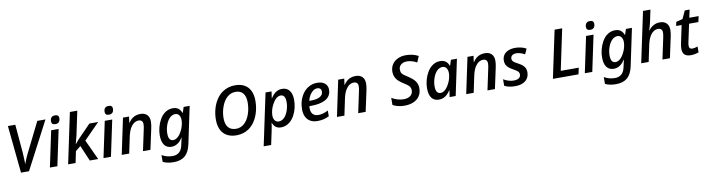

<svg xmlns="http://www.w3.org/2000/svg" viewBox="-31 -1683 10514 2846"><g transform="rotate(-10 5226.5 -260.0)"><path d="M86.9 -713.9H198.2L235.4 -283.2Q241.7 -189 241.7 -140.6L241.2 -118.2H244.1Q255.4 -150.4 270.3 -186.8Q285.2 -223.1 299.3 -251L529.3 -713.9H652.3L278.8 0H158.2Z M707.5 -541H819.8L705.6 0H593.3ZM728 -670.4Q728 -709 746.6 -729Q765.1 -749 800.8 -749Q858.4 -749 858.4 -698.7Q858.4 -660.6 839.8 -640.1Q821.3 -619.6 786.6 -619.6Q756.8 -619.6 742.4 -632.3Q728 -645 728 -670.4Z M1027.8 -759.8H1139.2L1064.5 -404.8Q1051.3 -348.6 1030.8 -275.9H1033.7Q1069.3 -321.3 1104.5 -357.4L1283.2 -541H1415L1179.7 -302.2L1319.8 0H1193.8L1092.8 -235.4L1016.1 -173.8L979.5 0H867.7Z M1514.2 -541H1626.5L1512.2 0H1399.9ZM1534.7 -670.4Q1534.7 -709 1553.2 -729Q1571.8 -749 1607.4 -749Q1665 -749 1665 -698.7Q1665 -660.6 1646.5 -640.1Q1627.9 -619.6 1593.3 -619.6Q1563.5 -619.6 1549.1 -632.3Q1534.7 -645 1534.7 -670.4Z M1788.6 -541H1879.4L1867.2 -447.3H1870.1Q1903.8 -499.5 1948.2 -524.7Q1992.7 -549.8 2050.3 -549.8Q2115.7 -549.8 2150.9 -513.9Q2186 -478 2186 -412.6Q2186 -369.1 2173.8 -313L2106.4 0H1994.1L2062.5 -321.3Q2071.8 -361.8 2071.8 -394.5Q2071.8 -425.3 2055.4 -441.9Q2039.1 -458.5 2007.8 -458.5Q1972.2 -458.5 1940.2 -436.8Q1908.2 -415 1884.8 -375.5Q1856.4 -328.1 1839.4 -250L1786.6 0H1674.3Z M2253.9 207.5V104.5Q2290 126 2331.3 137Q2372.6 147.9 2414.6 147.9Q2536.6 147.9 2565.9 20.5L2592.8 -97.7H2588.9Q2558.6 -46.4 2515.9 -18.3Q2473.1 9.8 2424.8 9.8Q2353.5 9.8 2316.4 -40.3Q2279.3 -90.3 2279.3 -185.5Q2279.3 -246.1 2295.7 -308.1Q2312 -370.1 2341.6 -421.6Q2371.1 -473.1 2408.7 -503.4Q2466.8 -549.8 2538.1 -549.8Q2587.4 -549.8 2619.9 -526.9Q2652.3 -503.9 2670.4 -456.1H2673.3L2701.7 -541H2792L2674.3 17.1Q2649.4 133.3 2586.9 186.8Q2524.4 240.2 2414.6 240.2Q2368.7 240.2 2326.9 231.7Q2285.2 223.1 2253.9 207.5ZM2593.3 -191.4Q2614.3 -228.5 2626 -273.4Q2637.7 -318.4 2637.7 -352.1Q2637.7 -400.9 2616.7 -429.4Q2595.7 -458 2558.6 -458Q2514.6 -458 2478 -423.3Q2441.4 -388.7 2418 -326.2Q2394 -263.7 2394 -193.8Q2394 -137.7 2412.1 -110.6Q2430.2 -83.5 2466.8 -83.5Q2500.5 -83.5 2534.2 -112.3Q2567.9 -141.1 2593.3 -191.4Z M3139.2 -269.5Q3139.2 -354.5 3160.6 -431.6Q3182.1 -508.8 3222.2 -569.8Q3262.2 -630.9 3316.9 -668Q3399.9 -724.6 3507.3 -724.6Q3589.4 -724.6 3647.2 -692.1Q3705.1 -659.7 3735.1 -597.4Q3765.1 -535.2 3765.1 -447.3Q3765.1 -362.8 3743.9 -284.7Q3722.7 -206.5 3682.9 -144.8Q3643.1 -83 3589.8 -46.4Q3508.8 9.8 3402.3 9.8Q3318.4 9.8 3259.5 -22.9Q3200.7 -55.7 3169.9 -118.2Q3139.2 -180.7 3139.2 -269.5ZM3616.7 -260.7Q3647.9 -345.2 3647.9 -443.8Q3647.9 -533.2 3609.4 -580.3Q3570.8 -627.4 3496.1 -627.4Q3427.7 -627.4 3373.8 -581.8Q3319.8 -536.1 3287.6 -451.2Q3254.9 -364.7 3254.9 -273.4Q3254.9 -181.6 3295.2 -134Q3335.4 -86.4 3413.6 -86.4Q3480 -86.4 3533 -131.3Q3585.9 -176.3 3616.7 -260.7Z M3934.1 -541H4024.9L4010.3 -439.9H4013.7Q4048.3 -496.6 4090.3 -523.9Q4132.3 -551.3 4183.6 -551.3Q4254.9 -551.3 4293.7 -501.5Q4332.5 -451.7 4332.5 -358.4Q4332.5 -293.9 4316.9 -232.9Q4301.3 -171.9 4272.5 -121.6Q4243.7 -71.3 4204.6 -39.6Q4145.5 8.8 4072.8 8.8Q3980.5 8.8 3947.3 -81.5H3944.3Q3939.9 -37.1 3921.4 50.3L3880.9 240.2H3768.6ZM4194.3 -217.3Q4217.3 -281.7 4217.3 -347.7Q4217.3 -458 4145 -458Q4110.8 -458 4077.9 -429.7Q4044.9 -401.4 4019 -350.6Q3997.6 -313 3985.8 -268.3Q3974.1 -223.6 3974.1 -188.5Q3974.1 -140.6 3995.6 -112.1Q4017.1 -83.5 4054.7 -83.5Q4098.1 -83.5 4135 -118.7Q4171.9 -153.8 4194.3 -217.3Z M4423.3 -200.2Q4423.3 -263.2 4440.2 -321.5Q4457 -379.9 4488.8 -427.2Q4520.5 -474.6 4564 -504.4Q4629.4 -549.8 4711.4 -549.8Q4759.3 -549.8 4794.9 -533.9Q4830.6 -518.1 4849.6 -488.5Q4868.7 -459 4868.7 -419.4Q4868.7 -367.7 4844.2 -329.3Q4819.8 -291 4772 -267.1Q4693.8 -228.5 4561 -228.5H4539.1Q4537.1 -216.8 4537.1 -198.7Q4537.1 -138.7 4565.9 -107.4Q4594.7 -76.2 4649.9 -76.2Q4684.6 -76.2 4720 -86.2Q4755.4 -96.2 4796.4 -117.2V-31.2Q4752.9 -9.3 4711.7 0.2Q4670.4 9.8 4620.6 9.8Q4558.6 9.8 4514.4 -15.1Q4470.2 -40 4446.8 -87.4Q4423.3 -134.8 4423.3 -200.2ZM4759.8 -411.1Q4759.8 -436.5 4743.7 -452.6Q4727.5 -468.8 4698.7 -468.8Q4667 -468.8 4637 -447.8Q4606.9 -426.8 4584.2 -389.4Q4561.5 -352.1 4551.3 -305.7H4570.8Q4663.6 -305.7 4711.7 -332.8Q4759.8 -359.9 4759.8 -411.1Z M5027.8 -541H5118.7L5106.4 -447.3H5109.4Q5143.1 -499.5 5187.5 -524.7Q5231.9 -549.8 5289.6 -549.8Q5355 -549.8 5390.1 -513.9Q5425.3 -478 5425.3 -412.6Q5425.3 -369.1 5413.1 -313L5345.7 0H5233.4L5301.8 -321.3Q5311 -361.8 5311 -394.5Q5311 -425.3 5294.7 -441.9Q5278.3 -458.5 5247.1 -458.5Q5211.4 -458.5 5179.4 -436.8Q5147.5 -415 5124 -375.5Q5095.7 -328.1 5078.6 -250L5025.9 0H4913.6Z M5754.9 -31.7V-138.7Q5795.4 -114.3 5842.8 -100.3Q5890.1 -86.4 5933.6 -86.4Q6000 -86.4 6037.1 -116Q6074.2 -145.5 6074.2 -197.3Q6074.2 -219.2 6067.1 -235.8Q6060.1 -252.4 6045.4 -267.6Q6034.7 -278.3 6016.1 -291.3Q5997.6 -304.2 5960 -328.6Q5895.5 -368.7 5867.2 -413.8Q5838.9 -459 5838.9 -517.6Q5838.9 -577.6 5869.1 -625Q5899.4 -672.4 5954.6 -698.2Q6007.8 -724.1 6076.7 -724.1Q6129.9 -724.1 6175.3 -713.4Q6220.7 -702.6 6265.1 -679.7L6226.6 -588.4Q6189.9 -608.9 6151.1 -619.9Q6112.3 -630.9 6077.6 -630.9Q6042.5 -630.9 6015.4 -619.4Q5988.3 -607.9 5972.7 -587.4Q5953.6 -562.5 5953.6 -526.4Q5953.6 -493.2 5968.8 -470.5Q5983.9 -447.8 6022.5 -425.8Q6070.8 -395 6107.4 -365.7Q6149.9 -332.5 6170.2 -294.4Q6190.4 -256.3 6190.4 -207Q6190.4 -139.2 6158.2 -90.3Q6126 -41.5 6067.1 -15.9Q6008.3 9.8 5930.2 9.8Q5829.6 9.8 5754.9 -31.7Z M6302.2 -185.5Q6302.2 -247.1 6318.6 -308.6Q6335 -370.1 6364.7 -421.1Q6394.5 -472.2 6433.1 -502.9Q6490.2 -549.8 6561 -549.8Q6610.8 -549.8 6643.6 -526.9Q6676.3 -503.9 6693.8 -456.1H6697.3L6724.6 -541H6814.9L6700.7 0H6609.9L6624 -100.1H6620.6Q6585.4 -44.4 6543.7 -17.3Q6502 9.8 6448.7 9.8Q6376.5 9.8 6339.4 -39.8Q6302.2 -89.4 6302.2 -185.5ZM6616.7 -191.9Q6637.7 -228.5 6649.4 -272.7Q6661.1 -316.9 6661.1 -352.1Q6661.1 -381.3 6652.8 -404.3Q6644.5 -427.2 6628.4 -440.9Q6609.9 -458 6582 -458Q6539.6 -458 6504.2 -426.5Q6468.8 -395 6445.3 -336.4Q6417.5 -267.1 6417.5 -193.8Q6417.5 -137.7 6435.5 -110.6Q6453.6 -83.5 6490.2 -83.5Q6524.4 -83.5 6558.1 -112.8Q6591.8 -142.1 6616.7 -191.9Z M6973.6 -541H7064.5L7052.2 -447.3H7055.2Q7088.9 -499.5 7133.3 -524.7Q7177.7 -549.8 7235.4 -549.8Q7300.8 -549.8 7335.9 -513.9Q7371.1 -478 7371.1 -412.6Q7371.1 -369.1 7358.9 -313L7291.5 0H7179.2L7247.6 -321.3Q7256.8 -361.8 7256.8 -394.5Q7256.8 -425.3 7240.5 -441.9Q7224.1 -458.5 7192.9 -458.5Q7157.2 -458.5 7125.2 -436.8Q7093.3 -415 7069.8 -375.5Q7041.5 -328.1 7024.4 -250L6971.7 0H6859.4Z M7435.1 -24.4V-122.1Q7514.2 -76.2 7588.4 -76.2Q7640.1 -76.2 7667.2 -95.5Q7694.3 -114.7 7694.3 -150.4Q7694.3 -179.2 7671.4 -200.2Q7654.3 -214.8 7606.9 -241.7Q7574.7 -259.3 7553.7 -275.6Q7532.7 -292 7519.5 -309.6Q7494.6 -343.3 7494.6 -393.1Q7494.6 -440.9 7518.6 -476.3Q7542.5 -511.7 7587.4 -530.8Q7632.3 -549.8 7693.4 -549.8Q7738.8 -549.8 7781.2 -539.3Q7823.7 -528.8 7858.4 -509.3L7821.8 -429.7Q7789.6 -447.8 7756.1 -457.8Q7722.7 -467.8 7694.3 -467.8Q7655.3 -467.8 7632.3 -450Q7609.4 -432.1 7609.4 -401.9Q7609.4 -384.8 7615.7 -373Q7622.1 -361.3 7637.2 -349.1Q7659.2 -332.5 7691.9 -315.9Q7735.4 -292.5 7758.5 -272.9Q7781.7 -253.4 7793.9 -230.5Q7809.1 -203.1 7809.1 -166Q7809.1 -111.3 7783.7 -71.8Q7758.3 -32.2 7710.4 -11.2Q7662.6 9.8 7595.2 9.8Q7499 9.8 7435.1 -24.4Z M8315.4 -713.9H8429.7L8299.3 -96.7H8570.3L8549.3 0H8164.1Z M8758.8 -541H8871.1L8756.8 0H8644.5ZM8779.3 -670.4Q8779.3 -709 8797.9 -729Q8816.4 -749 8852.1 -749Q8909.7 -749 8909.7 -698.7Q8909.7 -660.6 8891.1 -640.1Q8872.6 -619.6 8837.9 -619.6Q8808.1 -619.6 8793.7 -632.3Q8779.3 -645 8779.3 -670.4Z M8911.1 207.5V104.5Q8947.3 126 8988.5 137Q9029.8 147.9 9071.8 147.9Q9193.8 147.9 9223.1 20.5L9250 -97.7H9246.1Q9215.8 -46.4 9173.1 -18.3Q9130.4 9.8 9082 9.8Q9010.7 9.8 8973.6 -40.3Q8936.5 -90.3 8936.5 -185.5Q8936.5 -246.1 8952.9 -308.1Q8969.2 -370.1 8998.8 -421.6Q9028.3 -473.1 9065.9 -503.4Q9124 -549.8 9195.3 -549.8Q9244.6 -549.8 9277.1 -526.9Q9309.6 -503.9 9327.6 -456.1H9330.6L9358.9 -541H9449.2L9331.5 17.1Q9306.6 133.3 9244.1 186.8Q9181.6 240.2 9071.8 240.2Q9025.9 240.2 8984.1 231.7Q8942.4 223.1 8911.1 207.5ZM9250.5 -191.4Q9271.5 -228.5 9283.2 -273.4Q9294.9 -318.4 9294.9 -352.1Q9294.9 -400.9 9273.9 -429.4Q9252.9 -458 9215.8 -458Q9171.9 -458 9135.3 -423.3Q9098.6 -388.7 9075.2 -326.2Q9051.3 -263.7 9051.3 -193.8Q9051.3 -137.7 9069.3 -110.6Q9087.4 -83.5 9124 -83.5Q9157.7 -83.5 9191.4 -112.3Q9225.1 -141.1 9250.5 -191.4Z M9654.3 -759.8H9766.1L9731.4 -595.2Q9712.9 -510.3 9694.3 -458H9697.8Q9729.5 -502.4 9773.7 -526.1Q9817.9 -549.8 9869.1 -549.8Q9933.1 -549.8 9969 -513.7Q10004.9 -477.5 10004.9 -412.6Q10004.9 -369.1 9992.7 -313L9925.3 0H9813L9881.3 -321.3Q9890.6 -361.8 9890.6 -394.5Q9890.6 -425.3 9874.3 -441.9Q9857.9 -458.5 9826.7 -458.5Q9790 -458.5 9757.6 -436.3Q9725.1 -414.1 9702.1 -373Q9674.3 -324.7 9658.2 -250L9605.5 0H9493.2Z M10115.7 -107.4Q10115.7 -143.6 10128.9 -204.1L10181.6 -454.6H10099.1L10111.8 -514.6L10209.5 -539.1L10265.6 -659.7H10337.9L10312.5 -541H10452.6L10433.6 -454.6H10293.9L10239.7 -200.7Q10230 -159.7 10230 -133.8Q10230 -83 10277.8 -83Q10310.1 -83 10358.9 -100.1V-12.7Q10302.2 9.8 10237.8 9.8Q10115.7 9.8 10115.7 -107.4Z"/></g></svg>

Font: Viking Open Sans Light
Style: Bold Italic
Weight: 600
Italic angle: -12°
Foundry: Ascender Corporation
Version: Version 2.000